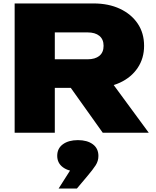

<svg xmlns="http://www.w3.org/2000/svg" viewBox="-20 -770 903 1114"><path d="M226 -426H488Q532 -426 556.5 -446Q581 -466 581 -504Q581 -542 556.5 -562Q532 -582 488 -582H193L298 -690V0H65V-750H523Q610 -750 676 -719Q742 -688 779 -633Q816 -578 816 -504Q816 -432 779 -376.5Q742 -321 676 -290.5Q610 -260 523 -260H226ZM326 -351H585L843 0H576ZM320 324 423 162 432 225Q378 225 345 200.5Q312 176 312 134Q312 91 345 67Q378 43 432 43Q486 43 518.5 67Q551 91 551 135Q551 164 535 189Q519 214 485 254L426 324Z"/></svg>

Font: Unbounded ExtraBold
Style: Regular
Weight: 800
Designer: Luke Prowse, Jean-Baptiste Morizot, Fátima Lázaro, Florian Runge
Foundry: NaN
Version: Version 1.701;gftools[0.9.28.dev5+ged2979d]